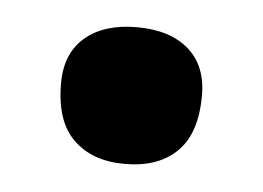

<svg xmlns="http://www.w3.org/2000/svg" viewBox="-28 -543 312 228"><g transform="rotate(5 127.5 -429.5)"><path d="M127 -348Q88.5 -348 66 -369.8Q43.5 -391.5 43.5 -437Q43.5 -472.5 66 -491.8Q88.5 -511 127.5 -511Q167 -511 189.2 -491.8Q211.5 -472.5 211.5 -437Q211.5 -391.5 189.2 -369.8Q167 -348 127 -348Z"/></g></svg>

Font: Commissioner Loud SemiBold
Style: Regular
Weight: 600
Designer: Kostas Bartsokas
Foundry: Kostas Bartsokas
Version: Version 1.000; ttfautohint (v1.8.3)